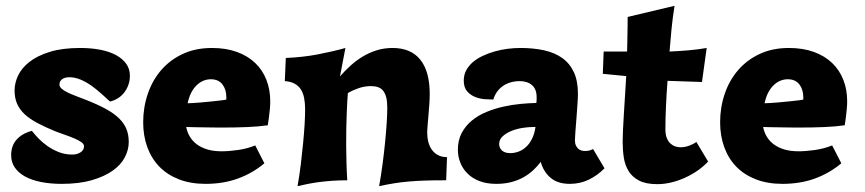

<svg xmlns="http://www.w3.org/2000/svg" viewBox="-20 -616 2955 656"><path d="M169.9 -167Q135.3 -181.2 108.9 -195.1Q82.5 -209 64.9 -225.1Q47.4 -241.2 38.6 -261Q29.8 -280.8 29.8 -307.1Q29.8 -332 41.7 -357.7Q53.7 -383.3 80.3 -404.3Q106.9 -425.3 149.7 -438.7Q192.4 -452.1 253.9 -452.1Q291.5 -452.1 322.8 -446Q354 -439.9 376.5 -427.7Q398.9 -415.5 411.4 -397.9Q423.8 -380.4 423.8 -356.9Q423.8 -326.7 406 -302Q388.2 -277.3 356 -269Q341.8 -281.7 325.7 -296.4Q309.6 -311 292 -323.5Q274.4 -335.9 255.4 -344Q236.3 -352.1 216.8 -352.1Q201.2 -352.1 192.1 -345.2Q183.1 -338.4 183.1 -327.1Q183.1 -319.8 190.4 -313.2Q197.8 -306.6 209.5 -300.8Q221.2 -294.9 235.4 -289.6Q249.5 -284.2 263.2 -278.8L275.9 -273.9Q315.4 -258.3 342.8 -243.2Q370.1 -228 387.2 -211.2Q404.3 -194.3 412.1 -174.8Q419.9 -155.3 419.9 -130.9Q419.9 -104.5 406.5 -78.6Q393.1 -52.7 364.7 -32.7Q336.4 -12.7 293.2 -0.2Q250 12.2 190.9 12.2Q152.3 12.2 120.4 5.9Q88.4 -0.5 65.7 -12.9Q43 -25.4 30.5 -43.7Q18.1 -62 18.1 -85.9Q18.1 -118.2 36.9 -139.2Q55.7 -160.2 88.9 -168.9Q97.7 -157.7 110.8 -143.8Q124 -129.9 141.6 -117.4Q159.2 -105 180.7 -96.4Q202.1 -87.9 227.1 -87.9Q243.7 -87.9 255.4 -95.7Q267.1 -103.5 267.1 -116.2Q267.1 -124 257.6 -130.6Q248 -137.2 233.6 -143.3Q219.2 -149.4 202.1 -155.3Q185.1 -161.1 169.9 -167Z M616.2 -182.1Q619.6 -164.1 628.9 -148.7Q638.2 -133.3 653.3 -122.3Q668.5 -111.3 689.2 -105.2Q710 -99.1 737.3 -99.1Q762.2 -99.1 793.2 -103.5Q824.2 -107.9 852.1 -119.1L883.3 -58.1Q843.3 -24.4 793.2 -6.1Q743.2 12.2 682.1 12.2Q631.3 12.2 591.6 -3.2Q551.8 -18.6 524.7 -46.4Q497.6 -74.2 483.4 -113Q469.2 -151.9 469.2 -198.2Q469.2 -249 484.9 -295.2Q500.5 -341.3 530.5 -376.2Q560.5 -411.1 604.2 -431.6Q647.9 -452.1 704.1 -452.1Q752 -452.1 789.1 -438.7Q826.2 -425.3 851.6 -401.1Q877 -377 890.1 -343.5Q903.3 -310.1 903.3 -270Q903.3 -256.3 901.9 -241.9Q900.4 -227.5 898.9 -215.3Q897 -201.2 895 -188Q865.7 -183.6 825.7 -181.9Q785.6 -180.2 740.2 -180.2Q725.1 -180.2 708.5 -180.4Q691.9 -180.7 675.5 -180.9Q659.2 -181.2 643.8 -181.4Q628.4 -181.6 616.2 -182.1ZM700.2 -345.2Q687.5 -345.2 675.3 -340.3Q663.1 -335.4 652.3 -325.2Q641.6 -314.9 633.5 -299.6Q625.5 -284.2 621.1 -263.2Q640.1 -263.7 662.4 -265.6Q684.6 -267.6 704.1 -269.5Q723.6 -271.5 737.3 -273.2Q751 -274.9 753.4 -275.9V-283.2Q753.4 -310.1 740 -327.6Q726.6 -345.2 700.2 -345.2Z M1141.6 -355Q1158.2 -374 1177.5 -391.6Q1196.8 -409.2 1219 -422.6Q1241.2 -436 1266.8 -444.1Q1292.5 -452.1 1321.3 -452.1Q1383.8 -452.1 1416 -412.1Q1448.2 -372.1 1448.2 -294.9Q1448.2 -278.8 1446.8 -259Q1445.3 -239.3 1443.8 -220.7Q1442.4 -202.1 1440.9 -187Q1439.5 -171.9 1439.5 -165Q1439.5 -147 1443.4 -131.3Q1447.3 -115.7 1455.8 -104Q1464.4 -92.3 1477.1 -85.7Q1489.7 -79.1 1507.3 -79.1L1504.4 0H1494.1Q1459 0 1430.4 1Q1401.9 2 1376.5 4.2Q1351.1 6.3 1326.7 10.3Q1302.2 14.2 1275.4 20Q1281.7 -15.1 1286.9 -54Q1292 -92.8 1295.7 -129.4Q1299.3 -166 1301.3 -197Q1303.2 -228 1303.2 -248Q1303.2 -269 1299.6 -283.2Q1295.9 -297.4 1289.1 -305.9Q1282.2 -314.5 1271.7 -318.1Q1261.2 -321.8 1247.6 -321.8Q1225.6 -321.8 1204.6 -314.5Q1183.6 -307.1 1168.5 -297.9Q1167.5 -287.1 1166.5 -268.8Q1165.5 -250.5 1164.6 -227.1Q1163.6 -203.6 1163.1 -176Q1162.6 -148.4 1162.8 -118.9Q1163.1 -89.4 1163.8 -59.1Q1164.6 -28.8 1166.5 0Q1138.2 0 1114.5 1.7Q1090.8 3.4 1070.3 6.1Q1049.8 8.8 1031.5 12.5Q1013.2 16.1 996.6 20Q1002.9 -15.1 1007.6 -53.2Q1012.2 -91.3 1015.6 -126.5Q1019 -161.6 1020.8 -191.9Q1022.5 -222.2 1022.5 -242.2Q1022.5 -264.2 1019 -281.5Q1015.6 -298.8 1007.6 -311Q999.5 -323.2 986.3 -330.3Q973.1 -337.4 953.1 -338.9L956.5 -418Q1015.1 -420.4 1065.9 -430.2Q1116.7 -439.9 1160.2 -452.1Z M2045.4 -41Q2021.5 -16.6 1991.7 -2.2Q1961.9 12.2 1926.8 12.2Q1885.3 12.2 1860.8 -8.8Q1836.4 -29.8 1827.6 -63Q1815.9 -47.4 1801 -33.7Q1786.1 -20 1767.6 -9.8Q1749 0.5 1726.3 6.3Q1703.6 12.2 1675.8 12.2Q1642.1 12.2 1617.4 2.4Q1592.8 -7.3 1576.7 -23.7Q1560.5 -40 1552.5 -61Q1544.4 -82 1544.4 -104Q1544.4 -137.2 1557.6 -161.9Q1570.8 -186.5 1592.5 -204.3Q1614.3 -222.2 1642.3 -233.6Q1670.4 -245.1 1700.2 -251.7Q1730 -258.3 1759 -261Q1788.1 -263.7 1812.5 -264.2Q1813.5 -271 1813.5 -275.1Q1813.5 -279.3 1813.5 -284.2Q1813.5 -311 1797.9 -325Q1782.2 -338.9 1754.4 -338.9Q1743.7 -338.9 1730.7 -336.2Q1717.8 -333.5 1705.3 -326.7Q1692.9 -319.8 1682.1 -307.4Q1671.4 -294.9 1665.5 -275.9Q1653.8 -275.9 1636.7 -277.1Q1619.6 -278.3 1603.5 -284.7Q1587.4 -291 1575.9 -304.2Q1564.5 -317.4 1564.5 -340.8Q1564.5 -359.9 1572.8 -375.5Q1581.1 -391.1 1595.5 -403.6Q1609.9 -416 1629.2 -425Q1648.4 -434.1 1669.9 -440.2Q1691.4 -446.3 1713.9 -449.2Q1736.3 -452.1 1757.8 -452.1Q1802.7 -452.1 1839.1 -444.1Q1875.5 -436 1901.1 -417.7Q1926.8 -399.4 1940.7 -369.4Q1954.6 -339.4 1954.6 -295.9Q1954.6 -281.7 1952.9 -258.5Q1951.2 -235.4 1949.5 -211.4Q1947.8 -187.5 1946 -166.7Q1944.3 -146 1944.3 -137.2Q1944.3 -126.5 1947.5 -119.4Q1950.7 -112.3 1955.6 -107.9Q1960.4 -103.5 1966.6 -101.8Q1972.7 -100.1 1978.5 -100.1Q1986.8 -100.1 1992.9 -101.6Q1999 -103 2006.3 -106.9ZM1801.8 -182.1Q1785.6 -182.1 1765.4 -179Q1745.1 -175.8 1727.5 -168.7Q1710 -161.6 1697.8 -150.6Q1685.5 -139.6 1685.5 -124Q1685.5 -110.4 1695.3 -101.6Q1705.1 -92.8 1723.6 -92.8Q1737.3 -92.8 1751.5 -97.9Q1765.6 -103 1777.3 -113.8Q1789.1 -124.5 1797.6 -141.6Q1806.2 -158.7 1809.6 -182.1Z M2225.6 13.2Q2187 13.2 2163.6 1Q2140.1 -11.2 2127.7 -31.5Q2115.2 -51.8 2111.3 -77.9Q2107.4 -104 2107.4 -131.8Q2107.4 -148.4 2108.6 -173.1Q2109.9 -197.8 2111.6 -227.1Q2113.3 -256.3 2115.5 -289.3Q2117.7 -322.3 2119.6 -356L2039.6 -363.8L2042.5 -439.9H2122.6Q2123 -457.5 2123.3 -472.2Q2123.5 -486.8 2123.8 -500.7Q2124 -514.6 2124.3 -528.6Q2124.5 -542.5 2124.5 -558.1L2284.7 -596.2Q2278.3 -556.2 2274.4 -517.1Q2270.5 -478 2267.6 -439.9Q2283.7 -440.4 2300.8 -441.7Q2317.9 -442.9 2334.7 -444.3Q2351.6 -445.8 2366.7 -447.8Q2381.8 -449.7 2394.5 -452.1L2378.4 -335.9L2260.7 -339.8Q2257.3 -295.4 2255.4 -252Q2253.4 -208.5 2253.4 -174.8Q2253.4 -156.2 2258.3 -144.3Q2263.2 -132.3 2270.8 -125.5Q2278.3 -118.7 2287.4 -115.7Q2296.4 -112.8 2304.7 -112.8Q2320.3 -112.8 2335 -118.4Q2349.6 -124 2359.4 -130.9L2399.4 -64Q2383.3 -46.9 2362.8 -32.7Q2342.3 -18.6 2319.3 -8.3Q2296.4 2 2272.5 7.6Q2248.5 13.2 2225.6 13.2Z M2587.4 -182.1Q2590.8 -164.1 2600.1 -148.7Q2609.4 -133.3 2624.5 -122.3Q2639.6 -111.3 2660.4 -105.2Q2681.2 -99.1 2708.5 -99.1Q2733.4 -99.1 2764.4 -103.5Q2795.4 -107.9 2823.2 -119.1L2854.5 -58.1Q2814.5 -24.4 2764.4 -6.1Q2714.4 12.2 2653.3 12.2Q2602.5 12.2 2562.7 -3.2Q2522.9 -18.6 2495.8 -46.4Q2468.8 -74.2 2454.6 -113Q2440.4 -151.9 2440.4 -198.2Q2440.4 -249 2456.1 -295.2Q2471.7 -341.3 2501.7 -376.2Q2531.7 -411.1 2575.4 -431.6Q2619.1 -452.1 2675.3 -452.1Q2723.1 -452.1 2760.3 -438.7Q2797.4 -425.3 2822.8 -401.1Q2848.1 -377 2861.3 -343.5Q2874.5 -310.1 2874.5 -270Q2874.5 -256.3 2873 -241.9Q2871.6 -227.5 2870.1 -215.3Q2868.2 -201.2 2866.2 -188Q2836.9 -183.6 2796.9 -181.9Q2756.8 -180.2 2711.4 -180.2Q2696.3 -180.2 2679.7 -180.4Q2663.1 -180.7 2646.7 -180.9Q2630.4 -181.2 2615 -181.4Q2599.6 -181.6 2587.4 -182.1ZM2671.4 -345.2Q2658.7 -345.2 2646.5 -340.3Q2634.3 -335.4 2623.5 -325.2Q2612.8 -314.9 2604.7 -299.6Q2596.7 -284.2 2592.3 -263.2Q2611.3 -263.7 2633.5 -265.6Q2655.8 -267.6 2675.3 -269.5Q2694.8 -271.5 2708.5 -273.2Q2722.2 -274.9 2724.6 -275.9V-283.2Q2724.6 -310.1 2711.2 -327.6Q2697.8 -345.2 2671.4 -345.2Z"/></svg>

Font: Simonetta
Style: Black
Weight: 900
Designer: Gayaneh Bagdasaryan
Foundry: Brownfox
Version: Version 1.002